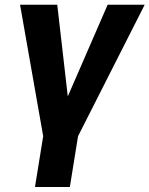

<svg xmlns="http://www.w3.org/2000/svg" viewBox="-20 -565 615 790"><path d="M62.5 -545.5 157.7 -4.6 123.9 204.5H267.4L301.1 -4.6L575.3 -545.5H422.9L258.9 -168.3L215.6 -545.5Z"/></svg>

Font: Margiela Sans
Style: Bold Italic
Weight: 700
Italic angle: -9.39999°
Designer: Stefan Endress, Andreas Faust
Version: Version 1.100;FEAKit 1.0